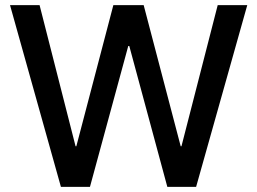

<svg xmlns="http://www.w3.org/2000/svg" viewBox="-20 -727 1000 747"><path d="M19 -707H134L274 -158H277L421 -707H539L683 -158H686L827 -707H942L743 0H631L483 -548H479L330 0H217Z"/></svg>

Font: 42dot Sans Light SemiBold
Style: Regular
Weight: 600
Version: Version 1.000